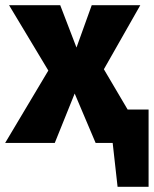

<svg xmlns="http://www.w3.org/2000/svg" viewBox="-35 -553 595 743"><path d="M459 -129 367 -285 508 -533H320L261 -369L198 -533H0L152 -280L-15 0H177L254 -191L335 0H401L420 170H540V-129Z"/></svg>

Font: Fira Sans ExtraBold
Style: Regular
Weight: 800
Designer: bBox Type GmbH & Carrois Corporate GbR & Edenspiekermann AG
Foundry: bBox Type GmbH & Carrois Corporate GbR & Edenspiekermann AG
Version: Version 4.300;PS 004.300;hotconv 1.0.88;makeotf.lib2.5.64775